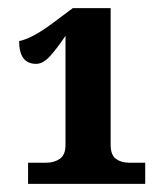

<svg xmlns="http://www.w3.org/2000/svg" viewBox="-20 -839 414 472"><path d="M49 -387H337V-439H297Q278 -439 265 -448.5Q252 -458 252 -483V-819H159L108 -781Q58 -744 27 -738Q27 -682 69 -682Q86 -682 103.5 -701.5Q121 -721 141 -751V-483Q141 -458 127 -448.5Q113 -439 94 -439H49Z"/></svg>

Font: Noto Serif SemiCondensed Extra
Style: Regular
Weight: 800
Width: 4
Designer: Monotype Design Team
Foundry: Monotype Imaging Inc.
Version: Version 1.002